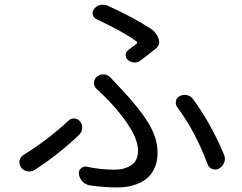

<svg xmlns="http://www.w3.org/2000/svg" viewBox="-20 -780 1040 824"><path d="M582 -519.5Q570.3 -510.7 555.2 -511.7Q540 -512.7 528.3 -523.4Q518.6 -532.2 519.5 -545.4Q520.5 -558.6 532.2 -566.4Q551.8 -581.1 565.4 -591.8Q572.3 -596.7 565.4 -602.5Q506.8 -645.5 394.5 -697.3Q381.8 -703.1 378.4 -716.8Q375 -730.5 383.8 -741.2Q393.6 -754.9 410.2 -758.8Q416 -759.8 421.9 -759.8Q431.6 -759.8 441.4 -755.9Q553.7 -705.1 627.9 -656.2Q650.4 -641.6 660.2 -615.2Q663.1 -606.4 663.1 -599.6Q663.1 -583 648.4 -571.3Q613.3 -543 582 -519.5ZM366.2 15.6Q347.7 12.7 334.5 -0.5Q321.3 -13.7 318.4 -33.2Q316.4 -47.9 327.6 -57.6Q338.9 -67.4 353.5 -64.5Q409.2 -51.8 472.7 -51.8Q513.7 -51.8 543 -70.8Q572.3 -89.8 572.3 -133.8Q572.3 -213.9 445.3 -349.6Q418.9 -376 394.5 -398.4Q382.8 -409.2 383.3 -424.8Q383.8 -440.4 395.5 -450.7Q407.2 -460.9 422.9 -460.9Q423.8 -460.9 424.8 -460.9Q442.4 -460 454.1 -447.3Q470.7 -429.7 498 -400.4Q575.2 -319.3 615.7 -253.9Q656.2 -188.5 656.2 -125Q656.2 -89.8 645 -63Q633.8 -36.1 616.7 -20Q599.6 -3.9 576.2 6.3Q552.7 16.6 530.8 20.5Q508.8 24.4 485.4 24.4Q426.8 24.4 366.2 15.6ZM941.4 -116.2Q945.3 -107.4 945.3 -98.6Q945.3 -90.8 942.4 -83Q935.5 -65.4 919.9 -56.6Q905.3 -48.8 890.1 -55.2Q875 -61.5 870.1 -77.1Q818.4 -215.8 741.2 -319.3Q732.4 -331.1 734.9 -345.7Q737.3 -360.4 751 -367.2Q760.7 -373 772.5 -373Q776.4 -373 781.2 -372.1Q797.9 -369.1 807.6 -355.5Q884.8 -252 941.4 -116.2ZM273.4 -261.7Q283.2 -271.5 296.9 -271.5Q297.9 -271.5 298.8 -271.5Q314.5 -270.5 323.7 -258.8Q333 -247.1 333 -232.4Q333 -214.8 320.3 -202.1Q230.5 -116.2 128.9 -50.8Q118.2 -43.9 105.5 -43.9Q101.6 -43.9 96.7 -44.9Q80.1 -47.9 70.3 -61.5Q63.5 -71.3 63.5 -83Q63.5 -86.9 63.5 -90.8Q67.4 -106.4 81.1 -115.2Q185.5 -179.7 273.4 -261.7Z"/></svg>

Font: Gen Jyuu GothicX Regular
Style: Regular
Weight: 400
Designer: [Source Han Sans]
Ryoko NISHIZUKA  (kana & ideographs); Paul D. Hunt (Latin, Greek & Cyrillic); Wenlong ZHANG  (bopomofo
Version: Version 1.002.20150607